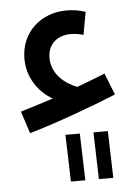

<svg xmlns="http://www.w3.org/2000/svg" viewBox="-48 -413 492 690"><g transform="rotate(-5 198.5 -68.0)"><path d="M49 53C143 26 275 -22 365 -59L334 -137C302 -124 268 -111 233 -98C191 -113 142 -151 142 -210C142 -259 176 -289 225 -289C236 -289 252 -288 271 -282L286 -364C262 -372 239 -375 217 -375C127 -375 52 -312 52 -215C52 -147 91 -92 141 -64C99 -50 59 -38 23 -27ZM281 239H333L328 70H276ZM180 239H232L227 70H175Z"/></g></svg>

Font: Noto Sans Arabic Cond Med
Style: Regular
Weight: 500
Width: 3
Designer: Monotype Design Team, Nadine Chahine, Nizar Qandah and Khaled Hosny
Foundry: Monotype Imaging Inc.
Version: Version 2.012